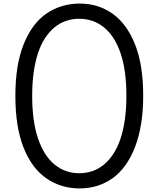

<svg xmlns="http://www.w3.org/2000/svg" viewBox="-20 -1035 887 1074"><path d="M426 19Q320 19 238.5 -38Q157 -95 111.5 -210Q66 -325 66 -499Q66 -586 77.5 -657.5Q89 -729 112 -786.5Q135 -844 166.5 -887Q198 -930 238 -958Q278 -986 325.5 -1000.5Q373 -1015 426 -1015Q530 -1015 610 -958Q690 -901 735.5 -786.5Q781 -672 781 -499Q781 -412 769 -340Q757 -268 734.5 -210.5Q712 -153 680.5 -109.5Q649 -66 609.5 -38Q570 -10 524 4.5Q478 19 426 19ZM423 -66Q462 -66 497 -78Q532 -90 561.5 -114.5Q591 -139 614.5 -175Q638 -211 654 -259Q670 -307 678.5 -367Q687 -427 687 -499Q687 -643 654 -738.5Q621 -834 561.5 -882Q502 -930 423 -930Q384 -930 349 -918Q314 -906 285 -882Q256 -858 232.5 -822.5Q209 -787 193 -739Q177 -691 168.5 -631Q160 -571 160 -499Q160 -356 193 -259.5Q226 -163 285.5 -114.5Q345 -66 423 -66Z"/></svg>

Font: Playwrite PE
Style: Regular
Weight: 400
Designer: Veronika Burian, José Scaglione
Foundry: TypeTogether
Version: Version 1.002